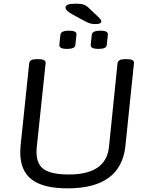

<svg xmlns="http://www.w3.org/2000/svg" viewBox="-20 -1026 806 1052"><path d="M350 6Q218 6 154.5 -42Q91 -90 91 -191Q91 -200 91.5 -209.5Q92 -219 93 -230L140 -680Q142 -691 151.5 -696.5Q161 -702 183 -702H191Q232 -702 230 -680L182 -225Q181 -217 180.5 -209Q180 -201 180 -194Q180 -125 222 -97.5Q264 -70 358 -70Q561 -70 577 -220L624 -680Q626 -691 635.5 -696.5Q645 -702 667 -702H675Q717 -702 714 -680L667 -225Q642 6 350 6ZM519 -758Q476 -758 477 -780L483 -836Q486 -858 530 -858Q574 -858 571 -836L565 -780Q564 -758 519 -758ZM347 -758Q304 -758 305 -780L311 -836Q314 -858 358 -858Q402 -858 399 -836L393 -780Q392 -758 347 -758ZM504 -894Q484 -894 470.5 -898.5Q457 -903 436 -915L375 -948Q353 -961 346 -969Q339 -977 339 -985Q339 -1006 394 -1006Q425 -1006 439.5 -1000.5Q454 -995 466 -983L526 -926Q535 -917 535 -909Q535 -894 504 -894Z"/></svg>

Font: Asap Semi Expanded Semi Expanded Regular
Style: Italic
Weight: 400
Width: 6
Italic angle: -6°
Designer: Pablo Cosgaya
Foundry: Omnibus-Type
Version: Version 3.001; ttfautohint (v1.8.4.7-5d5b)